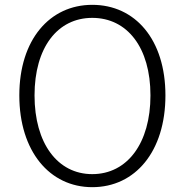

<svg xmlns="http://www.w3.org/2000/svg" viewBox="-20 -762 766 795"><path d="M362 13C540 13 665 -135 665 -367C665 -598 540 -742 362 -742C186 -742 60 -598 60 -367C60 -135 186 13 362 13ZM362 -41C218 -41 123 -169 123 -367C123 -565 218 -688 362 -688C507 -688 603 -565 603 -367C603 -169 507 -41 362 -41Z"/></svg>

Font: Source Han Sans SC Light
Style: Regular
Weight: 300
Designer: Ryoko NISHIZUKA (kana & ideographs); Paul D. Hunt (Latin, Greek & Cyrillic); Wenlong ZHANG (bopomofo); Sandoll Communica
Foundry: Adobe Systems Incorporated
Version: Version 1.004;PS 1.004;hotconv 1.0.82;makeotf.lib2.5.63406